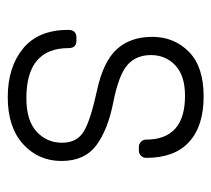

<svg xmlns="http://www.w3.org/2000/svg" viewBox="-45 -497 545 495"><g transform="rotate(90 227.5 -249.5)"><path d="M387 -354Q387 -346 381.5 -340.5Q376 -335 368 -335H359Q351 -335 345.5 -340.5Q340 -346 340 -353Q340 -454 227 -454Q175 -454 148.5 -429Q122 -404 122 -366Q122 -328 147.5 -305.5Q173 -283 244 -269Q315 -255 355 -225Q395 -195 395 -135.5Q395 -76 351.5 -36.5Q308 3 230.5 3Q153 3 105 -36.5Q57 -76 57 -153Q57 -174 77 -174H85Q104 -174 104 -154Q104 -45 233 -45Q291 -45 319.5 -71.5Q348 -98 348 -137Q348 -176 318 -193.5Q288 -211 213.5 -227Q139 -243 107 -278Q75 -313 75 -369.5Q75 -426 113.5 -464Q152 -502 228.5 -502Q305 -502 346 -464.5Q387 -427 387 -354Z"/></g></svg>

Font: Text Me One
Style: Regular
Weight: 400
Designer: Julia Petretta
Foundry: Julia Petretta
Version: Version 1.003